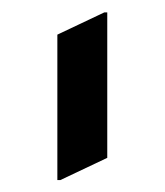

<svg xmlns="http://www.w3.org/2000/svg" viewBox="-20 -777 268 312"><path d="M149.4 -756.8H154.3V-520.5L78.1 -484.4H73.2V-720.7Z"/></svg>

Font: Nova Slim
Style: Book
Weight: 400
Version: Version 2.000